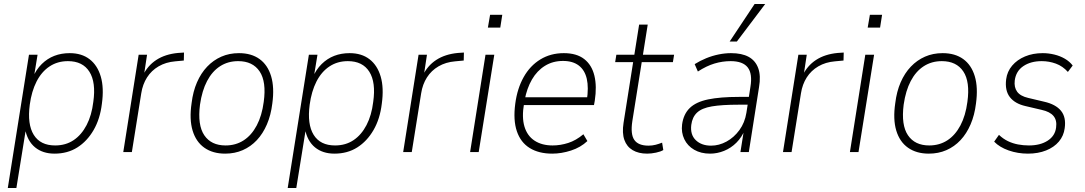

<svg xmlns="http://www.w3.org/2000/svg" viewBox="-20 -761 5429 961"><path d="M19 180 125 -487H168L149 -371H143Q161 -413 189 -440.5Q217 -468 252 -481.5Q287 -495 329 -495Q389 -495 428.5 -464.5Q468 -434 484.5 -377.5Q501 -321 490 -242Q481 -166 448.5 -110Q416 -54 367 -23Q318 8 253 8Q194 8 155.5 -23.5Q117 -55 105 -117H110L62 180ZM256 -33Q309 -33 348.5 -59.5Q388 -86 413.5 -135Q439 -184 447 -251Q461 -349 427.5 -402Q394 -455 320 -455Q268 -455 228 -428.5Q188 -402 163 -353Q138 -304 129 -237Q116 -139 149 -86Q182 -33 256 -33Z M597 0 674 -487H716L700 -381H694Q718 -432 762.5 -461Q807 -490 871 -496L901 -498L900 -458L857 -454Q810 -450 774 -429Q738 -408 716 -373.5Q694 -339 687 -294L640 0Z M1107 8Q1045 8 1003 -21.5Q961 -51 944 -107.5Q927 -164 939 -245Q946 -303 966 -349Q986 -395 1017 -427.5Q1048 -460 1088 -477.5Q1128 -495 1176 -495Q1238 -495 1279 -465.5Q1320 -436 1337 -379.5Q1354 -323 1343 -243Q1336 -185 1316 -138.5Q1296 -92 1265.5 -59.5Q1235 -27 1195 -9.5Q1155 8 1107 8ZM1109 -33Q1160 -33 1199.5 -58.5Q1239 -84 1265 -133Q1291 -182 1300 -251Q1314 -352 1279.5 -403.5Q1245 -455 1172 -455Q1121 -455 1081.5 -429.5Q1042 -404 1016.5 -355.5Q991 -307 981 -237Q968 -135 1002.5 -84Q1037 -33 1109 -33Z M1420 180 1526 -487H1569L1550 -371H1544Q1562 -413 1590 -440.5Q1618 -468 1653 -481.5Q1688 -495 1730 -495Q1790 -495 1829.5 -464.5Q1869 -434 1885.5 -377.5Q1902 -321 1891 -242Q1882 -166 1849.5 -110Q1817 -54 1768 -23Q1719 8 1654 8Q1595 8 1556.5 -23.5Q1518 -55 1506 -117H1511L1463 180ZM1657 -33Q1710 -33 1749.5 -59.5Q1789 -86 1814.5 -135Q1840 -184 1848 -251Q1862 -349 1828.5 -402Q1795 -455 1721 -455Q1669 -455 1629 -428.5Q1589 -402 1564 -353Q1539 -304 1530 -237Q1517 -139 1550 -86Q1583 -33 1657 -33Z M1998 0 2075 -487H2117L2101 -381H2095Q2119 -432 2163.5 -461Q2208 -490 2272 -496L2302 -498L2301 -458L2258 -454Q2211 -450 2175 -429Q2139 -408 2117 -373.5Q2095 -339 2088 -294L2041 0Z M2422 -623 2433 -687H2494L2484 -623ZM2333 0 2410 -487H2454L2376 0Z M2744 8Q2677 8 2631.5 -20Q2586 -48 2567 -104Q2548 -160 2559 -242Q2569 -318 2601 -375Q2633 -432 2684.5 -463.5Q2736 -495 2802 -495Q2866 -495 2904 -465.5Q2942 -436 2955 -382.5Q2968 -329 2957 -257L2953 -235H2586L2593 -274H2937L2917 -258Q2927 -323 2917 -366.5Q2907 -410 2877 -433Q2847 -456 2798 -456Q2747 -456 2707.5 -431.5Q2668 -407 2642.5 -363Q2617 -319 2606 -260L2603 -243Q2591 -174 2605 -127.5Q2619 -81 2655.5 -57Q2692 -33 2746 -33Q2785 -33 2824 -45.5Q2863 -58 2900 -89L2920 -55Q2886 -23 2838 -7.5Q2790 8 2744 8Z M3219 8Q3176 8 3146.5 -9.5Q3117 -27 3105 -61Q3093 -95 3101 -146L3149 -450H3059L3065 -487H3155L3179 -638H3222L3198 -487H3354L3348 -450H3192L3145 -155Q3135 -89 3155 -60.5Q3175 -32 3226 -32Q3245 -32 3262 -36.5Q3279 -41 3294 -47L3300 -10Q3287 -2 3263.5 3Q3240 8 3219 8Z M3534 8Q3488 8 3454.5 -11.5Q3421 -31 3405 -64.5Q3389 -98 3394 -138Q3401 -190 3432.5 -220.5Q3464 -251 3524.5 -263.5Q3585 -276 3678 -276H3738L3732 -237H3677Q3593 -237 3543 -228.5Q3493 -220 3469 -197.5Q3445 -175 3440 -136Q3434 -87 3462.5 -59.5Q3491 -32 3539 -32Q3579 -32 3616.5 -52.5Q3654 -73 3681 -110Q3708 -147 3716 -197L3736 -326Q3747 -392 3722.5 -423.5Q3698 -455 3637 -455Q3596 -455 3556 -443Q3516 -431 3473 -403L3457 -440Q3484 -457 3514.5 -469.5Q3545 -482 3577 -488.5Q3609 -495 3639 -495Q3693 -495 3727 -476.5Q3761 -458 3775 -420Q3789 -382 3779 -324L3728 0H3686L3704 -113H3709Q3693 -74 3666 -47Q3639 -20 3604.5 -6Q3570 8 3534 8ZM3632 -553 3757 -741H3810L3668 -553Z M3899 0 3976 -487H4018L4002 -381H3996Q4020 -432 4064.5 -461Q4109 -490 4173 -496L4203 -498L4202 -458L4159 -454Q4112 -450 4076 -429Q4040 -408 4018 -373.5Q3996 -339 3989 -294L3942 0Z M4323 -623 4334 -687H4395L4385 -623ZM4234 0 4311 -487H4355L4277 0Z M4629 8Q4567 8 4525 -21.5Q4483 -51 4466 -107.5Q4449 -164 4461 -245Q4468 -303 4488 -349Q4508 -395 4539 -427.5Q4570 -460 4610 -477.5Q4650 -495 4698 -495Q4760 -495 4801 -465.5Q4842 -436 4859 -379.5Q4876 -323 4865 -243Q4858 -185 4838 -138.5Q4818 -92 4787.5 -59.5Q4757 -27 4717 -9.5Q4677 8 4629 8ZM4631 -33Q4682 -33 4721.5 -58.5Q4761 -84 4787 -133Q4813 -182 4822 -251Q4836 -352 4801.5 -403.5Q4767 -455 4694 -455Q4643 -455 4603.5 -429.5Q4564 -404 4538.5 -355.5Q4513 -307 4503 -237Q4490 -135 4524.5 -84Q4559 -33 4631 -33Z M5125 8Q5074 8 5028.5 -8Q4983 -24 4956 -52L4980 -86Q5001 -66 5025 -54.5Q5049 -43 5075.5 -38Q5102 -33 5130 -33Q5187 -33 5224 -57Q5261 -81 5266 -123Q5271 -159 5253 -180.5Q5235 -202 5194 -211L5113 -230Q5060 -242 5034.5 -275Q5009 -308 5016 -364Q5021 -403 5046 -432.5Q5071 -462 5110.5 -478.5Q5150 -495 5199 -495Q5228 -495 5257 -488Q5286 -481 5310 -467Q5334 -453 5349 -433L5325 -401Q5299 -430 5265 -442.5Q5231 -455 5194 -455Q5139 -455 5102 -430Q5065 -405 5059 -358Q5055 -324 5071 -302Q5087 -280 5126 -271L5206 -252Q5264 -239 5290.5 -206.5Q5317 -174 5309 -119Q5304 -81 5280 -52.5Q5256 -24 5216 -8Q5176 8 5125 8Z"/></svg>

Font: Nunito Sans 10pt SemiCondensed ExtraLight
Style: Italic
Weight: 250
Width: 4
Italic angle: -9°
Designer: Vernon Adams
Foundry: Vernon Adams
Version: Version 3.101;gftools[0.9.27]